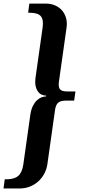

<svg xmlns="http://www.w3.org/2000/svg" viewBox="-59 -839 486 1082"><path d="M358.9 -272H312Q282.2 -272 268.6 -260Q254.9 -248 251 -218.3L208 86.4Q203.6 115.7 189.9 140.9Q176.3 166 155.5 184.3Q134.8 202.6 108.2 212.9Q81.5 223.1 52.2 223.1H-39.1L-32.2 171.4H-22Q22 171.4 43.9 152.1Q65.9 132.8 72.3 88.4L111.8 -191.4Q116.2 -221.7 126.2 -241.7Q136.2 -261.7 148.9 -273.7Q161.6 -285.6 175 -290.5Q188.5 -295.4 199.7 -295.4L200.2 -300.3Q189 -300.3 177 -305.2Q165 -310.1 155.8 -322Q146.5 -334 141.8 -354Q137.2 -374 141.6 -404.3L181.2 -684.1Q187.5 -728.5 170.9 -747.8Q154.3 -767.1 109.9 -767.1H99.6L106.4 -818.8H198.2Q227.5 -818.8 251.2 -808.6Q274.9 -798.3 290.8 -780Q306.6 -761.7 313.5 -736.6Q320.3 -711.4 315.9 -682.1L272.9 -377.4Q269 -347.7 279.3 -335.7Q289.6 -323.7 319.3 -323.7H366.2Z"/></svg>

Font: Noticia Text
Style: Bold Italic
Weight: 700
Italic angle: -8°
Designer: JM Sole
Foundry: JM Sole
Version: Version 1.003